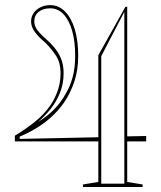

<svg xmlns="http://www.w3.org/2000/svg" viewBox="-20 -744 641 764"><path d="M39.1 -181.3V-204Q80.1 -228.6 119 -259.5Q157.8 -290.4 183.6 -329.7Q200.7 -356.2 210.9 -387Q221 -417.8 221 -453Q221 -492.2 204.9 -518.9Q188.8 -545.6 160.5 -574.1Q133 -596.7 118.4 -617.1Q103.7 -637.4 103.7 -658.8Q103.7 -677.4 113.7 -691.9Q123.6 -706.4 140.9 -715Q158.3 -723.6 180 -723.6Q213.5 -723.6 238.8 -698.2Q264 -672.7 277.6 -627.6Q291.2 -582.4 291.2 -521.7Q291.2 -466 275.9 -419.8Q260.6 -373.6 234.9 -336.1Q211.8 -302.9 182.6 -277Q153.4 -251 121.6 -232.2Q89.8 -213.4 58.4 -200.4V-191.3L371.3 -197.9V-524.3L479.1 -717H486.2V-201.4L561.7 -202.8V-181.3H486.2V-20L547.6 -10V0H310V-10L371.3 -20V-181.3ZM131.2 -258.9Q166.8 -279.7 194.8 -308.2Q222.9 -336.8 241.5 -371.3Q259 -400.1 269.1 -437.1Q279.1 -474.1 279.1 -521.7Q279.1 -580 266.9 -622.1Q254.7 -664.3 232.5 -687.6Q210.2 -710.9 180 -710.9Q150.9 -710.9 133.7 -696.7Q116.4 -682.4 116.4 -658.8Q116.4 -640.3 129.6 -623.1Q142.8 -605.9 169.2 -583.3Q192.6 -561.3 206.4 -541.2Q220.2 -521.2 226.7 -499.7Q233.1 -478.3 233.1 -453Q233.1 -411.1 218.9 -375.3Q204.6 -339.5 181.5 -310.5Q158.4 -281.5 131.2 -258.9ZM382.9 -13.2H474.7V-696.9L382.9 -520.4Z"/></svg>

Font: Kalnia Glaze Thin
Style: Regular
Weight: 100
Version: Version 1.110